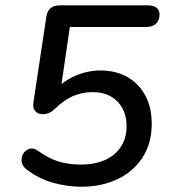

<svg xmlns="http://www.w3.org/2000/svg" viewBox="-20 -690 640 719"><path d="M81 -54.6Q59.1 -70.5 60.8 -93.8Q62.5 -117 81.4 -128.7Q100.4 -140.4 121.8 -125.7Q161.7 -96.5 199.6 -85.1Q237.6 -73.7 285.7 -73.7Q334.2 -73.7 372.5 -90.6Q410.8 -107.4 432.4 -139.9Q454 -172.3 454 -217.6Q454 -274.8 419.7 -309.9Q385.3 -345 327.6 -345Q286.9 -345 252.8 -329.9Q218.8 -314.8 186.4 -283.1Q175.7 -272.6 164.5 -267.5Q153.4 -262.5 140.4 -262.5Q122 -262.5 112.1 -273.7Q102.2 -284.9 105.1 -306.1L153.7 -628.3Q157 -649.3 169.8 -659.7Q182.7 -670 203.4 -670H533.5Q554.5 -670 565.9 -661.3Q577.4 -652.6 577.4 -635.8Q577.4 -613.6 564.3 -601.3Q551.2 -589 528.3 -589H241.6L205.6 -343.4H178.9Q209.9 -382.5 257.9 -404.3Q305.9 -426.1 356.7 -426.1Q411.4 -426.1 454.7 -402.8Q498 -379.4 523.1 -334.1Q548.2 -288.8 548.2 -225.9Q548.2 -152.1 512.8 -98.8Q477.5 -45.4 417.9 -18.1Q358.4 9.3 285.7 9.3Q231.1 9.3 177.7 -5.9Q124.4 -21.1 81 -54.6Z"/></svg>

Font: SN Pro Thin
Style: Italic
Weight: 200
Italic angle: -9°
Designer: Tobias Whetton
Foundry: Supernotes
Version: Version 1.003;Glyphs 3.3 (3324)